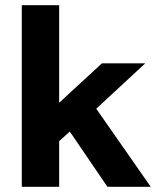

<svg xmlns="http://www.w3.org/2000/svg" viewBox="-20 -720 605 740"><path d="M249 -213 208 -176V0H64V-700H208V-324L373 -476H540L351 -301L561 0H394Z"/></svg>

Font: Post Grotesk Bold
Style: Bold
Weight: 700
Version: Version 1.0